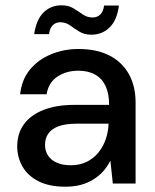

<svg xmlns="http://www.w3.org/2000/svg" viewBox="-20 -693 584 725"><path d="M227 12Q166 12 125.5 -8.5Q85 -29 65 -64Q45 -99 45 -140Q45 -189 70.5 -224Q96 -259 144.5 -278Q193 -297 261 -297H392Q392 -340 378.5 -368.5Q365 -397 339 -411.5Q313 -426 276 -426Q230 -426 196.5 -403.5Q163 -381 156 -337H56Q62 -392 92.5 -429.5Q123 -467 171.5 -487.5Q220 -508 276 -508Q346 -508 394 -483Q442 -458 467 -412.5Q492 -367 492 -305V0H406L397 -85H396Q385 -63 369 -45.5Q353 -28 332 -15Q311 -2 285 5Q259 12 227 12ZM248 -69Q281 -69 307.5 -82Q334 -95 352 -117.5Q370 -140 379.5 -168Q389 -196 390 -226H271Q227 -226 200.5 -216Q174 -206 162 -188Q150 -170 150 -146Q150 -123 161.5 -105.5Q173 -88 195 -78.5Q217 -69 248 -69ZM325 -562Q298 -562 279 -574Q260 -586 244 -597.5Q228 -609 207 -609Q191 -609 179.5 -598Q168 -587 165 -564H109Q117 -619 144.5 -646Q172 -673 212 -673Q239 -673 257.5 -661.5Q276 -650 292.5 -638.5Q309 -627 330 -627Q347 -627 358.5 -638Q370 -649 373 -672H429Q422 -617 394 -589.5Q366 -562 325 -562Z"/></svg>

Font: DM Sans 28pt Medium
Style: Regular
Weight: 500
Version: Version 4.004;gftools[0.9.30]